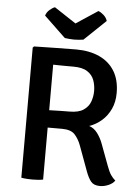

<svg xmlns="http://www.w3.org/2000/svg" viewBox="-60 -942 722 996"><g transform="rotate(5 301.0 -444.0)"><path d="M543 -480.5Q543 -434 526 -397.2Q509 -360.5 480 -335.2Q451 -310 416 -298Q441.5 -289.5 459.2 -265.8Q477 -242 488 -212.5L530 -100Q540.5 -71 551 -55Q561.5 -39 575.5 -27.5Q564.5 -11.5 542.2 -2Q520 7.5 498.5 7.5Q466.5 7.5 451.8 -10.2Q437 -28 424.5 -62L376.5 -192.5Q364.5 -225.5 344 -248.2Q323.5 -271 277.5 -271H155.5V-359.5Q177 -360.5 205.8 -361.5Q234.5 -362.5 261.8 -363Q289 -363.5 307.5 -363.5Q354.5 -363.5 380.2 -380.8Q406 -398 415.8 -425Q425.5 -452 425.5 -480.5Q425.5 -510.5 415.8 -537.2Q406 -564 380.2 -580.8Q354.5 -597.5 307.5 -597.5Q293.5 -597.5 275.2 -597.5Q257 -597.5 237.8 -597.8Q218.5 -598 202 -598.5V0Q188.5 2.5 173.2 3.5Q158 4.5 144.5 4.5Q133 4.5 117.2 3.5Q101.5 2.5 88.5 0V-677.5L95 -684Q153 -685 207.5 -686.2Q262 -687.5 314 -687.5Q383.5 -687.5 435 -664Q486.5 -640.5 514.8 -594.5Q543 -548.5 543 -480.5ZM411.5 -896Q424 -892 438.8 -879.2Q453.5 -866.5 459 -848.5L347 -741.5Q337.5 -740 324.5 -738.8Q311.5 -737.5 298.5 -737.5Q285.5 -737.5 272.8 -738.8Q260 -740 250 -741.5L138 -848.5Q143.5 -866.5 158.2 -879.2Q173 -892 185.5 -896L298.5 -821.5Z"/></g></svg>

Font: Signika Negative Medium
Style: Regular
Weight: 500
Designer: Anna Giedry
Foundry: Anna Giedry
Version: Version 2.001